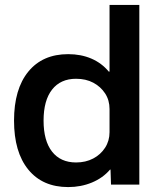

<svg xmlns="http://www.w3.org/2000/svg" viewBox="-20 -750 660 780"><path d="M257 10Q153 10 95 -61Q37 -132 37 -260Q37 -388 95 -459Q153 -530 257 -530Q309 -530 351 -512Q393 -494 422 -459H425V-730H546V0H431L429 -61H427Q398 -27 353.5 -8.5Q309 10 257 10ZM289 -90Q328 -90 358.5 -106Q389 -122 407 -150Q425 -178 425 -213V-307Q425 -343 407 -370.5Q389 -398 359 -414Q329 -430 289 -430Q226 -430 191.5 -386Q157 -342 157 -260Q157 -178 191.5 -134Q226 -90 289 -90Z"/></svg>

Font: M PLUS 1 Thin SemiBold
Style: Regular
Weight: 600
Version: Version 1.001